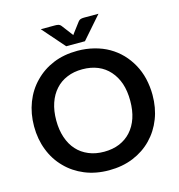

<svg xmlns="http://www.w3.org/2000/svg" viewBox="-130 -1025 1068 1147"><g transform="rotate(-15 404.0 -452.0)"><path d="M770 -361.3Q770 -280.3 744.1 -214.4Q718.3 -147.5 669.4 -97.2Q621.6 -47.9 554.2 -20Q486.8 7.8 403.8 7.8Q321.8 7.8 254.4 -20Q187 -47.9 139.2 -97.2Q89.8 -147 64 -214.4Q37.6 -281.7 37.6 -361.3Q37.6 -440.4 64 -508.8Q90.3 -576.7 139.2 -626Q188 -676.3 254.4 -703.6Q320.8 -731 403.8 -731Q457.5 -731 507.3 -718.3Q557.1 -705.6 596.7 -682.6Q637.2 -659.2 669.4 -626Q701.2 -592.8 724.1 -551.3Q746.6 -510.7 758.3 -462.4Q770 -410.6 770 -361.3ZM632.3 -361.3Q632.3 -421.9 616.7 -468.3Q601.1 -514.2 570.8 -548.3Q541.5 -581.5 499.5 -599.1Q457 -616.7 403.8 -616.7Q350.6 -616.7 309.1 -599.1Q266.1 -581.5 236.8 -548.3Q207 -515.6 190.9 -468.3Q174.8 -420.9 174.8 -361.3Q174.8 -302.7 190.9 -254.9Q207.5 -206.5 236.8 -174.8Q265.6 -142.6 309.1 -124.5Q350.6 -106.9 403.8 -106.9Q457 -106.9 499.5 -124.5Q542 -142.6 570.8 -174.8Q600.6 -207.5 616.7 -254.9Q632.3 -301.3 632.3 -361.3ZM494.1 -912.1H583.5L462.9 -774.4H347.2L226.6 -912.1H315.9Q324.7 -912.1 334 -910.2Q345.2 -907.7 353 -897L397.5 -838.4Q398.9 -836.9 401.9 -833Q403.8 -829.1 404.8 -827.6Q405.8 -829.1 408.7 -833Q410.2 -835.9 412.6 -838.4L456.5 -896.5Q464.8 -907.7 476.1 -910.2Q485.4 -912.1 494.1 -912.1Z"/></g></svg>

Font: Lato-SemiBold
Style: Bold
Weight: 500
Designer: Lukasz Dziedzic with Adam Twardoch and Botio Nikoltchev
Foundry: tyPoland Lukasz Dziedzic
Version: ""